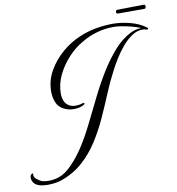

<svg xmlns="http://www.w3.org/2000/svg" viewBox="-201 -825 930 1006"><g transform="rotate(-10 264.5 -322.0)"><path d="M-85 88Q-97 82 -103.5 70.5Q-110 59 -110 48Q-110 37 -105 31Q-100 27 -96.5 26.5Q-93 26 -94 31Q-97 46 -80.5 59Q-64 72 -50 76Q-35 79 -20 79Q11 79 36 70Q71 58 107 20.5Q143 -17 173 -63Q205 -112 237 -176.5Q269 -241 303.5 -311Q338 -381 377 -443Q412 -498 450.5 -541.5Q489 -585 535 -609Q566 -625 597 -625Q566 -638 524 -647Q482 -656 453 -656Q410 -656 366.5 -644Q323 -632 285 -609Q243 -586 205.5 -546Q168 -506 145 -458Q122 -410 122 -360Q122 -339 128.5 -322Q135 -305 151 -294Q167 -284 189 -284Q208 -284 224 -290Q226 -291 230 -291Q235 -291 235 -288Q235 -282 224 -278Q204 -268 177 -268Q147 -268 122 -281Q95 -295 84.5 -322Q74 -349 74 -378Q74 -437 103 -488Q132 -539 177.5 -578Q223 -617 274 -638Q318 -657 364 -665Q410 -673 454 -673Q497 -673 545.5 -660.5Q594 -648 628 -622Q632 -619 632 -616Q632 -613 628.5 -612Q625 -611 621 -613Q611 -616 600 -616Q572 -616 544.5 -597.5Q517 -579 492.5 -550Q468 -521 448 -488.5Q428 -456 414 -428Q387 -377 362 -316.5Q337 -256 309 -194.5Q281 -133 245 -77Q209 -21 160.5 22Q112 65 47 88Q14 99 -27 99Q-44 99 -59 96.5Q-74 94 -85 88ZM490 -721Q481 -721 481 -730Q481 -734 483 -737.5Q485 -741 488 -741L629 -743Q639 -743 639 -734Q639 -721 630 -721Z"/></g></svg>

Font: MonteCarlo
Style: Regular
Weight: 400
Designer: Robert E. Leuschke
Foundry: Robert E. Leuschke
Version: Version 1.010; ttfautohint (v1.8.3)